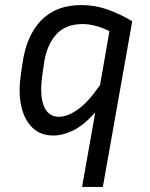

<svg xmlns="http://www.w3.org/2000/svg" viewBox="-20 -525 594 758"><path d="M502 -441 386 213H304L356 -81Q310 -30 269 -10Q228 10 190 10Q140 10 108 -21Q76 -52 64 -106Q52 -160 62 -228L69 -277Q85 -386 143.5 -445.5Q202 -505 301 -505Q355 -505 404.5 -487.5Q454 -470 502 -441ZM147 -228Q136 -149 153 -106.5Q170 -64 213 -64Q245 -64 285.5 -91.5Q326 -119 375 -189L412 -402Q356 -430 306 -430Q239 -430 202 -389Q165 -348 154 -277Z"/></svg>

Font: Inria Sans
Style: Italic
Weight: 400
Italic angle: -10°
Designer: Black Foundry Team
Foundry: Black Foundry
Version: Version 1.2; ttfautohint (v1.8.3)